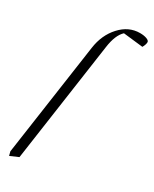

<svg xmlns="http://www.w3.org/2000/svg" viewBox="-262 -807 940 1172"><g transform="rotate(30 208.5 -221.5)"><path d="M24.9 274.9 139.2 -520Q152.8 -617.2 211.9 -681.6Q271 -746.1 350.1 -746.1Q378.4 -746.1 397.7 -738.8Q417 -731.4 417 -720.2Q417 -703.6 403.8 -680.2L265.1 -695.8Q224.6 -658.7 211.9 -566.9L90.8 277.8L32.2 303.2Z"/></g></svg>

Font: Dihjauti S
Style: Italic
Weight: 400
Italic angle: -9°
Designer: T. Christopher White
Version: Version 3.0.0